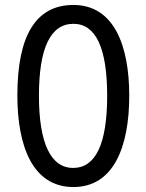

<svg xmlns="http://www.w3.org/2000/svg" viewBox="-20 -744 590 774"><path d="M501 -358C501 -563 438 -724 276 -724C126 -724 50 -603 50 -359C50 -156 111 10 276 10C438 10 501 -152 501 -358ZM137 -358C137 -549 183 -648 276 -648C366 -648 412 -551 412 -358C412 -163 365 -67 275 -67C185 -67 137 -166 137 -358Z"/></svg>

Font: Noto Sans Lao Looped ExtraCondensed
Style: Regular
Weight: 400
Width: 2
Designer: Mark Frömberg, Ben Mitchell
Foundry: The Fontpad Ltd
Version: Version 1.003